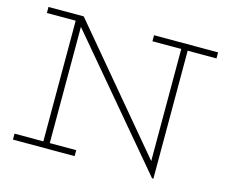

<svg xmlns="http://www.w3.org/2000/svg" viewBox="-98 -819 1128 959"><g transform="rotate(15 465.5 -339.5)"><path d="M917 -686V-654.8H768.1V6.8H761.2L222.2 -631.8V-30.8H358.9V0H40V-30.8H189V-654.8H40V-686H222.2L734.9 -75.2V-654.8H585.9V-686Z"/></g></svg>

Font: BioRhyme ExtraLight
Style: Regular
Weight: 275
Designer: Aoife Mooney
Foundry: Aoife Mooney Type
Version: Version 1.500;PS 001.500;hotconv 1.0.88;makeotf.lib2.5.64775